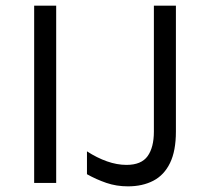

<svg xmlns="http://www.w3.org/2000/svg" viewBox="-20 -648 724 680"><path d="M101 0V-628H179V0ZM288 -31V-112Q323.5 -89 359 -76.5Q394.5 -64 428 -64Q480.5 -64 502.8 -95Q525 -126 525 -182V-628H603V-182Q603 -113.5 582.2 -70.8Q561.5 -28 523.2 -8Q485 12 433 12Q392.5 12 356.8 -0.2Q321 -12.5 288 -31Z"/></svg>

Font: Karla
Style: Regular
Weight: 400
Designer: Jonathan Pinhorn
Version: Version 2.004;gftools[0.9.33]